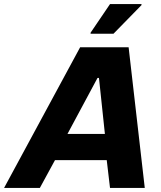

<svg xmlns="http://www.w3.org/2000/svg" viewBox="-63 -919 789 939"><path d="M-43 0 329 -688H566L645 0H475L459 -136H206L132 0ZM267 -264H450L421 -538H414ZM380 -754V-759L475 -899H629V-894L492 -754Z"/></svg>

Font: Saira Thin
Style: Bold Italic
Weight: 700
Italic angle: -12°
Version: Version 1.101